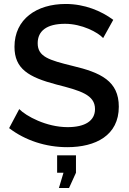

<svg xmlns="http://www.w3.org/2000/svg" viewBox="-20 -735 651 968"><path d="M500 -543 551 -635C490 -680 407 -715 311 -715C165 -715 53 -639 53 -499C53 -388 124 -346 264 -309C386 -278 459 -257 459 -185C459 -126 409 -94 321 -94C213 -94 111 -150 77 -185L26 -89C107 -27 211 7 319 7C462 7 579 -52 579 -197C579 -326 489 -369 345 -403C227 -432 170 -449 170 -517C170 -578 214 -615 308 -615C393 -615 474 -572 500 -543ZM277 213H328L363 136V48H268V136H300Z"/></svg>

Font: FIGSv2-sans-serif SemiBold
Style: Regular
Weight: 600
Designer: Matt McInerney, Pablo Impallari, Rodrigo Fuenzalida,Mirko Velimirovic
Foundry: Matt McInerney, Pablo Impallari, Rodrigo Fuenzalida
Version: Version 4.021;hotconv 1.0.109;makeotfexe 2.5.65596